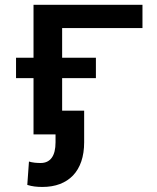

<svg xmlns="http://www.w3.org/2000/svg" viewBox="-20 -548 640 783"><path d="M561 -433.6H233.4V0H116.7V-528.3H561ZM371.1 -229.5H45.4V-312.5H371.1ZM323.2 -96.7V32.2Q323.2 76.2 311.5 110.4Q299.8 144.5 277.8 167.5Q255.9 190.4 224.4 202.4Q192.9 214.4 152.8 214.4Q135.7 214.4 121.3 212.6Q106.9 210.9 91.3 206.1L98.1 110.8Q102.5 112.3 108.9 113.5Q115.2 114.7 121.8 115.5Q128.4 116.2 135 116.5Q141.6 116.7 146 116.7Q175.3 116.7 190.9 95.5Q206.5 74.2 206.5 32.2V-96.7Z"/></svg>

Font: Roboto Mono
Style: Regular
Weight: 500
Designer: Google
Version: Version 2.000986; 2015; ttfautohint (v1.3)